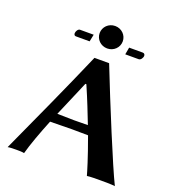

<svg xmlns="http://www.w3.org/2000/svg" viewBox="-153 -986 1008 1109"><g transform="rotate(20 350.5 -432.0)"><path d="M200 -219C238 -220 297 -221 333 -221C365 -221 400 -220 433 -220C479 -94 501 -19 507 3C524 0 571 0 588 0C605 0 662 0 679 3C629 -98 491 -434 405 -653H315C219 -431 121 -218 20 3C32 0 65 0 76 0C87 0 109 0 121 3C137 -56 166 -135 200 -219ZM412 -275C383 -275 352 -274 328 -274C299 -274 255 -275 224 -276L317 -494H323C359 -412 387 -339 412 -275ZM294 -798C294 -760 325 -729 365 -729C405 -729 436 -760 436 -798C436 -836 405 -867 365 -867C325 -867 294 -836 294 -798ZM483 -777 475 -733H558C570 -733 581 -750 581 -762C581 -769 577 -777 567 -777ZM256 -733 265 -777H181C169 -777 159 -759 159 -748C159 -741 162 -733 171 -733Z"/></g></svg>

Font: Libertinus Sans
Style: Bold
Weight: 700
Designer: Philipp H. Poll, Khaled Hosny
Foundry: Caleb Maclennan
Version: Version 7.050;RELEASE